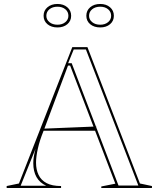

<svg xmlns="http://www.w3.org/2000/svg" viewBox="-20 -945 797 965"><path d="M13.5 0V-10L75.2 -22.8L343.3 -708H419.5L683.3 -22.8L743.7 -10V0H489.1V-7.8L559.7 -21.8L332.5 -615.3H321.8L197.9 -284.6Q179.7 -239.7 170.4 -198.7Q161.1 -157.7 161.1 -127Q161.1 -92.7 173.8 -66Q186.5 -39.3 214.2 -24.6Q241.9 -10 286.9 -10V0ZM185 -287.8V-297.8L463.7 -309.3V-287.8ZM575.6 -12.6H675.3L411.7 -696.5H350.6L322.5 -627.4H340.3ZM83.8 -11.5H212.2Q179.7 -26.3 163.5 -54.9Q147.3 -83.6 147.3 -124.7Q147.3 -140.5 150.1 -158.2Q152.9 -175.9 158.6 -197.3ZM483.7 -925.1Q513.9 -925.1 533.1 -908.5Q552.3 -891.9 552.3 -865.6Q552.3 -839.6 533.1 -823.3Q513.9 -807.1 483.7 -807.1Q452.8 -807.1 433.3 -823.3Q413.9 -839.6 413.9 -865.8Q413.9 -892 433.3 -908.5Q452.8 -925.1 483.7 -925.1ZM483.7 -820.8Q507.8 -820.8 523.2 -833.7Q538.6 -846.5 538.6 -865.5Q538.6 -885.8 523.2 -898.5Q507.8 -911.3 483.7 -911.3Q458.9 -911.3 443.3 -898.5Q427.6 -885.8 427.6 -865.5Q427.6 -846.5 443.3 -833.7Q458.9 -820.8 483.7 -820.8ZM268.9 -925.1Q299.1 -925.1 318.3 -908.5Q337.6 -891.9 337.6 -865.6Q337.6 -839.6 318.3 -823.3Q299.1 -807.1 268.9 -807.1Q238 -807.1 218.6 -823.3Q199.1 -839.6 199.1 -865.8Q199.1 -892 218.6 -908.5Q238 -925.1 268.9 -925.1ZM268.9 -820.8Q293 -820.8 308.4 -833.7Q323.8 -846.5 323.8 -865.5Q323.8 -885.8 308.4 -898.5Q293 -911.3 268.9 -911.3Q244.1 -911.3 228.5 -898.5Q212.9 -885.8 212.9 -865.5Q212.9 -846.5 228.5 -833.7Q244.1 -820.8 268.9 -820.8Z"/></svg>

Font: Kalnia Glaze Thin
Style: Regular
Weight: 100
Version: Version 1.110